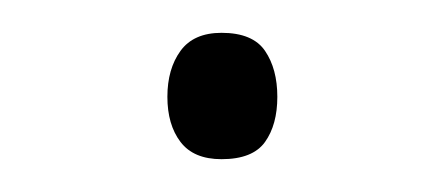

<svg xmlns="http://www.w3.org/2000/svg" viewBox="-20 -88 270 117"><path d="M82 -29Q82 -46 90 -57Q98 -68 115 -68Q134 -68 141.5 -57Q149 -46 149 -29Q149 -12 141.5 -1.5Q134 9 115 9Q98 9 90 -1.5Q82 -12 82 -29Z"/></svg>

Font: Noto Sans Hebrew ExtraLight
Style: Regular
Weight: 250
Designer: Monotype Design Team
Foundry: Monotype Imaging Inc.
Version: Version 2.003